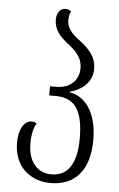

<svg xmlns="http://www.w3.org/2000/svg" viewBox="-55 -810 534 859"><g transform="rotate(5 212.0 -380.0)"><path d="M205 11C317 11 379 -65 379 -197C379 -326 322 -391 254 -401V-403C323 -422 355 -465 355 -514C355 -578 310 -612 271 -642C244 -663 221 -687 221 -721C221 -738 223 -750 230 -761C224 -767 216 -771 204 -771C178 -771 165 -746 165 -720C165 -671 195 -644 226 -618C261 -591 294 -563 294 -512C294 -457 254 -420 193 -420H165V-379H194C281 -379 318 -324 318 -199C318 -89 281 -28 205 -28C142 -28 100 -76 100 -158C100 -202 108 -228 120 -250C111 -254 105 -256 98 -256C65 -256 40 -219 40 -156C40 -50 112 11 205 11Z"/></g></svg>

Font: Noto Serif Georgian ExtraCondensed Light
Style: Regular
Weight: 300
Width: 2
Designer: Monotype Design Team, Akaki Razmadze
Foundry: Google LLC
Version: Version 2.003